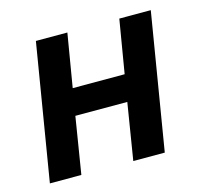

<svg xmlns="http://www.w3.org/2000/svg" viewBox="-82 -613 763 707"><g transform="rotate(-15 300.0 -260.0)"><path d="M25 0 111 -520H231L197 -317H395L429 -520H549L463 0H343L378 -216H180L145 0Z"/></g></svg>

Font: Iosevka Aile Oblique
Style: Bold
Weight: 700
Italic angle: -9°
Designer: Belleve Invis
Foundry: Belleve Invis
Version: Version 31.1.0; ttfautohint (v1.8.4)